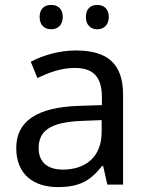

<svg xmlns="http://www.w3.org/2000/svg" viewBox="-20 -750 601 780"><path d="M141 -681C141 -647 162 -631 188 -631C213 -631 235 -647 235 -681C235 -716 213 -730 188 -730C162 -730 141 -716 141 -681ZM329 -681C329 -647 350 -631 375 -631C400 -631 422 -647 422 -681C422 -716 400 -730 375 -730C350 -730 329 -716 329 -681ZM288 -545C218 -545 152 -524 105 -499L132 -433C176 -454 227 -474 283 -474C353 -474 394 -444 394 -355V-323L303 -320C128 -315 46 -256 46 -149C46 -40 118 10 215 10C305 10 348 -17 395 -76H399L416 0H480V-365C480 -490 418 -545 288 -545ZM314 -259 393 -262V-214C393 -110 325 -61 235 -61C177 -61 137 -88 137 -148C137 -216 180 -254 314 -259Z"/></svg>

Font: Noto Sans Lycian
Style: Regular
Weight: 400
Designer: Monotype Design Team
Foundry: Monotype Imaging Inc.
Version: Version 2.002